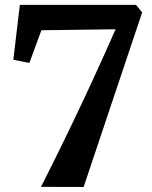

<svg xmlns="http://www.w3.org/2000/svg" viewBox="-20 -763 622 784"><path d="M321.5 0.5 147.5 0Q205.5 -114.5 258.8 -224.8Q312 -335 360.5 -440.2Q409 -545.5 452 -643.5L149 -639.5L100 -506L34.5 -519L61 -743H535.5L560.5 -712.5Z"/></svg>

Font: Merriweather 60pt
Style: Bold
Weight: 700
Version: Version 2.100